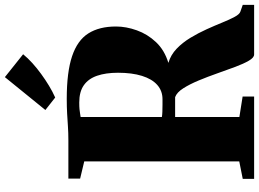

<svg xmlns="http://www.w3.org/2000/svg" viewBox="-154 -882 1037 768"><g transform="rotate(-90 364.0 -498.5)"><path d="M32 0V-45.5L102 -59.5V-679.5L33 -696V-743H185.5Q217 -743 242.2 -744.8Q267.5 -746.5 293.2 -748Q319 -749.5 352.5 -749.5Q459 -749.5 522.5 -728.2Q586 -707 613.8 -663.2Q641.5 -619.5 641.5 -552.5Q641.5 -512 626.2 -469.2Q611 -426.5 579 -392.5Q547 -358.5 496 -343Q528 -333.5 552.8 -309.8Q577.5 -286 596.5 -254.5Q615.5 -223 630.5 -189.8Q645.5 -156.5 657.5 -127Q669.5 -97.5 680 -78Q690.5 -58.5 701 -55L728 -45.5V0H529.5Q517 0 504.8 -21Q492.5 -42 480 -75.5Q467.5 -109 454 -147.5Q440.5 -186 425.5 -222Q410.5 -258 394.2 -283.5Q378 -309 359 -316Q349.5 -316 339 -316Q328.5 -316 318.5 -316Q308.5 -316 298.5 -316Q288.5 -316 279.5 -316V-59L361.5 -46V0ZM350.5 -366.5Q384 -366.5 407.8 -387.5Q431.5 -408.5 444 -448.5Q456.5 -488.5 456.5 -544.5Q456.5 -593.5 444.5 -628.2Q432.5 -663 406.5 -681.2Q380.5 -699.5 337.5 -699.5Q321 -699.5 310.8 -698.5Q300.5 -697.5 293.5 -696.2Q286.5 -695 279.5 -694V-369Q287 -367.5 301 -367Q315 -366.5 329.2 -366.5Q343.5 -366.5 350.5 -366.5ZM357 -796 307.5 -835 439 -997 530.5 -924Q515 -905 494.8 -886.8Q474.5 -868.5 451.5 -851.8Q428.5 -835 405 -820.8Q381.5 -806.5 358 -796Z"/></g></svg>

Font: Merriweather 72pt Black
Style: Regular
Weight: 900
Version: Version 2.100